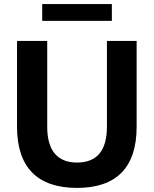

<svg xmlns="http://www.w3.org/2000/svg" viewBox="-20 -922 763 953"><path d="M362.3 10.7C556.6 10.7 658.2 -89.4 658.2 -293V-718.8H510.7V-292.5C510.7 -173.8 460.4 -115.2 362.3 -115.2C265.6 -115.2 214.4 -173.8 214.4 -292.5V-718.8H64.5V-293C64.5 -89.4 167.5 10.7 362.3 10.7ZM535.2 -818.4V-901.9H189.5V-818.4Z"/></svg>

Font: Winston
Style: Bold
Weight: 700
Designer: Vernon Adams, Kim Jin-seong, David Berlow, Cristiano Sobral
Foundry: The Winston Project Authors
Version: Version 3.004